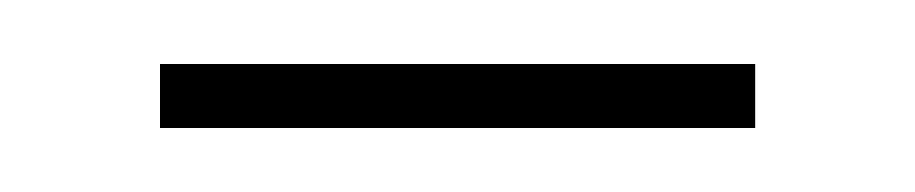

<svg xmlns="http://www.w3.org/2000/svg" viewBox="-20 -430 286 60"><path d="M30 -390V-410H216V-390Z"/></svg>

Font: Big Shoulders Stencil Display Thin
Style: Regular
Weight: 100
Designer: Patric King
Foundry: XO Type Co
Version: Version 1.000